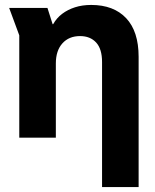

<svg xmlns="http://www.w3.org/2000/svg" viewBox="-20 -557 628 777"><path d="M393 200V-306Q393 -359 369 -385Q345 -411 304 -411Q259 -411 232.5 -381.5Q206 -352 206 -300V0H58V-414L17 -525H172L193 -459H195Q209 -484 231.5 -501Q254 -518 283.5 -527.5Q313 -537 349 -537Q440 -537 490.5 -483.5Q541 -430 541 -327V200Z"/></svg>

Font: TikTok Sans 24pt
Style: Bold
Weight: 700
Version: Version 4.000